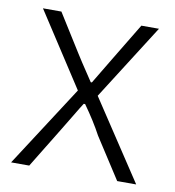

<svg xmlns="http://www.w3.org/2000/svg" viewBox="-66 -592 592 651"><g transform="rotate(10 230.0 -266.5)"><path d="M14.6 0 195.3 -279.3 30.3 -533.2H93.8L175.8 -402.3Q182.6 -390.6 233.4 -314.5H237.3L290 -402.3L369.1 -533.2H429.7L264.6 -273.4L445.3 0H379.9L289.1 -140.6Q264.6 -186.5 227.5 -238.3H222.7Q214.8 -226.6 194.8 -192.9Q174.8 -159.2 163.1 -140.6L77.1 0Z"/></g></svg>

Font: Gen Shin Gothic Light
Style: Regular
Weight: 200
Designer: [Source Han Sans]
Ryoko NISHIZUKA  (kana & ideographs); Paul D. Hunt (Latin, Greek & Cyrillic); Wenlong ZHANG  (bopomofo
Version: Version 1.002.20150607